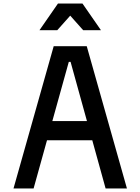

<svg xmlns="http://www.w3.org/2000/svg" viewBox="-20 -1060 790 1080"><path d="M282 -800H468L694 0H574L377 -712H367L169 0H56ZM185 -379H565V-271H185ZM306 -1040H444L548 -890H448L342 -1009H408L302 -890H202Z"/></svg>

Font: Martian Mono Custom sWd Rg
Style: Regular
Weight: 400
Width: 6
Monospace: yes
Designer: Alex Havermale
Foundry: Evil Martians
Version: Version 1.000